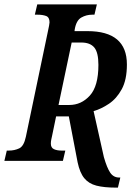

<svg xmlns="http://www.w3.org/2000/svg" viewBox="-38 -734 621 876"><path d="M491 122Q437 122 402 113Q367 104 346.5 79Q326 54 316 6L276 -203H218L200 -116Q198 -107 196 -97.5Q194 -88 194 -79Q194 -60 208 -53.5Q222 -47 242 -47H260L249 0H-18L-7 -47H3Q28 -47 49.5 -57Q71 -67 80 -110L181 -593Q184 -608 186 -617.5Q188 -627 188 -632Q188 -655 172.5 -661Q157 -667 132 -667H121L132 -714H404L393 -667H383Q356 -667 333 -654Q310 -641 303 -600L302 -592H361Q541 -592 541 -440Q541 -370 517.5 -327Q494 -284 459 -260.5Q424 -237 389 -227L436 -17Q450 32 465 54Q480 76 506 76H511L500 122ZM278 -255Q333 -255 372 -298Q411 -341 411 -438Q411 -495 392 -517.5Q373 -540 333 -540H289L229 -255Z"/></svg>

Font: Noto Serif ExtraCondensed SemiBold
Style: Italic
Weight: 600
Width: 2
Italic angle: -12°
Designer: Monotype Design Team
Foundry: Monotype Imaging Inc.
Version: Version 2.013